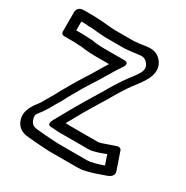

<svg xmlns="http://www.w3.org/2000/svg" viewBox="-182 -865 1071 1108"><g transform="rotate(30 354.0 -311.5)"><path d="M131.3 -590.9H81.9L81.9 -650.1L106.7 -650.1C116.9 -650.1 132 -646.6 144.6 -648.1C159.7 -647.7 183.2 -644.6 199.7 -643.2L226.5 -641.2C235 -640.4 241.1 -640.1 248.8 -640.1H374.7C389.3 -640.1 402.8 -643.1 406.7 -643.1C410.4 -643.1 416.6 -644.1 418.7 -644.1C419.9 -644.1 421.5 -644.2 422.4 -644.4C465.1 -649.7 489.8 -657.3 509.6 -643.2C537.3 -623.5 542.7 -595.4 527.3 -567.8C510.4 -537.4 484.8 -510.3 457.1 -468.8C439.6 -441.1 413.4 -402.2 395.3 -368.8C370.8 -326 349.5 -294.6 323.3 -249.7C300.9 -211.3 269.5 -156.6 246.3 -114.8L231.3 -87.8C225.4 -77.2 197 -35.1 237.7 -35.1L247.3 -35.1C260.7 -33.7 290.6 -30.9 310.8 -32.1L485.7 -32.1C504.1 -32.1 517.2 -37.1 525.5 -38.9C548.9 -44.1 571.9 -54.5 593.6 -62.1L615.5 1.4L590.5 10C572 16.1 552.3 20.8 531.8 25.4L509.2 27.1H338.3C326 27.1 314.9 27.6 300.3 26.2L265.8 24.2C237.1 22.5 211.4 19.9 182.1 17.2C147.4 15.5 132.8 5.5 123.8 -22.4C111.7 -59.8 131.6 -59.5 161.9 -110.1C175.5 -129.6 191.2 -161.1 195.6 -167.7C219.4 -203.5 225.1 -222.8 245.3 -256.4C269.6 -299.8 290.9 -335.6 315.7 -374C352.1 -428.7 386.8 -494.3 417.9 -538.7C417.9 -538.7 451.6 -580.9 406.3 -580.9H274.3C264.3 -580.9 253.8 -581.2 244 -581.8L218 -583.7C202.7 -585.9 190.8 -588.9 173.8 -588.9L171.2 -588.9C163.2 -588.9 148.1 -590.9 131.3 -590.9ZM296.2 -96.9C309.6 -121 324.1 -143.9 335.7 -167C341.3 -178.3 364.6 -217.3 375.7 -236.3C400.1 -278.2 421.6 -309.8 448.7 -357.2C464 -385.5 488.5 -422.2 506.9 -451.2C526.4 -480.3 556.6 -512.8 580.7 -556.2C617.8 -622.6 595.1 -673.7 558.4 -699.8C521.6 -726 474.5 -712.2 441.3 -707.8C439 -707.8 433.9 -707.5 429.1 -706.8C417.6 -706.5 402.9 -703.9 399.3 -703.9H273.3C267.3 -703.9 262.1 -704.1 255.5 -704.8L228.3 -706.8C212.8 -708.1 186 -711.9 166.3 -711.9C154.4 -711.9 141.4 -713.9 131.3 -713.9L62.3 -713.9C12.5 -713.9 18.1 -669.7 18.1 -669.7V-546.7C18.1 -536 25.6 -527.1 37.7 -527.1L106.7 -527.1C115.8 -527.1 128 -524.2 148.4 -525.2C160 -524.2 177.2 -521.1 188.8 -520.2L216 -518.2C227.5 -517.5 238.4 -517.1 249.7 -517.1H342.6C316.6 -475.3 289.9 -427.5 266.3 -392C239.6 -350.8 217.3 -313.4 192.8 -269.6C170.9 -233.1 163.2 -213.7 145.8 -185.4C136.1 -170.5 117.9 -136 114.2 -130.7C112.8 -128.9 111.7 -127.2 110.6 -125.3C102.1 -110.4 40.4 -51.1 62.2 16.4C75.7 58 106.6 78.3 153.9 80.8C180.6 83.2 208.7 86.1 238.2 87.8L271.7 89.8C285.6 91.1 300.6 91.6 314.5 90.9H485.7C486.3 90.9 487.2 90.8 487.9 90.8L513.9 88.8C515 88.7 517 88.4 518.5 88.1C541.4 83 563.8 77.8 587.5 70L656.7 45.9C702.4 30 689.3 -2.1 688.7 -3.8L648.7 -119.8C645.3 -129.5 633.4 -134.8 619.3 -129.9C590.5 -119.9 564.3 -110.6 534.6 -100.7C520.5 -97.4 518.1 -95.9 510.3 -95.9H334.3C326 -95.9 311.5 -95.8 296.2 -96.9Z"/></g></svg>

Font: Tape
Style: Regular
Weight: 500
Foundry: Cannot Into Space Fonts
Version: Version 0.97